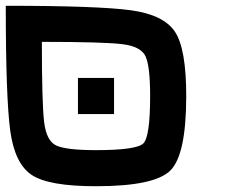

<svg xmlns="http://www.w3.org/2000/svg" viewBox="-20 -645 790 665"><path d="M375 -375V-250H250V-375ZM500 -312.5Q500 -414.1 484.4 -449.2Q468.8 -484.4 402.3 -492.2Q335.9 -500 125 -500Q125 -289.1 132.8 -222.7Q140.6 -156.2 175.8 -140.6Q210.9 -125 312.5 -125Q453.1 -125 476.6 -148.4Q500 -171.9 500 -312.5ZM312.5 0Q148.4 0 89.8 -39.1Q31.2 -78.1 15.6 -191.4Q0 -304.7 0 -625Q320.3 -625 433.6 -609.4Q546.9 -593.8 585.9 -535.2Q625 -476.6 625 -312.5Q625 -109.4 570.3 -54.7Q515.6 0 312.5 0Z"/></svg>

Font: CraftyPE
Style: Regular
Weight: 400
Designer: Erek Butcher
Foundry: Haunted Coop
Version: Version 0.018;April 4, 2024;FontCreator 15.0.0.2962 64-bit